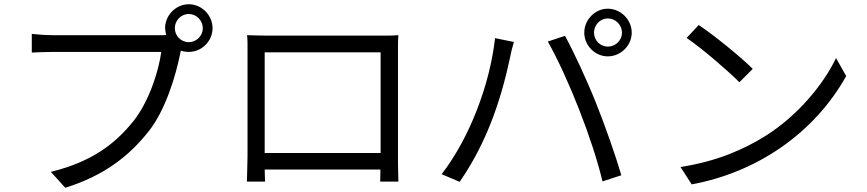

<svg xmlns="http://www.w3.org/2000/svg" viewBox="-20 -851 4090 906"><path d="M288 35C471 -22 590 -115 682 -232C762 -333 810 -496 831 -601L833 -612C845 -608 858 -606 871 -606C932 -606 983 -657 983 -718C983 -779 932 -831 871 -831C810 -831 759 -779 759 -718C759 -711 761 -701 764 -686C757 -685 752 -685 747 -685H230C197 -685 157 -688 130 -691V-603C155 -604 190 -606 229 -606H741C728 -511 682 -371 610 -280C524 -173 415 -88 220 -40ZM871 -652C834 -652 805 -682 805 -718C805 -754 834 -785 871 -785C907 -785 937 -754 937 -718C937 -682 907 -652 871 -652Z M1231 6C1230 -1 1230 -24 1229 -51H1775C1775 -24 1774 -1 1774 6H1860C1860 -2 1858 -48 1858 -84V-646C1858 -659 1859 -672 1860 -685C1845 -684 1829 -683 1813 -683H1235C1212 -683 1185 -684 1146 -685C1147 -673 1148 -661 1148 -646V-115C1148 -80 1145 -6 1145 6ZM1776 -604V-129H1229V-604Z M2737 -697C2737 -636 2788 -585 2848 -585C2909 -585 2961 -636 2961 -697C2961 -758 2909 -810 2848 -810C2788 -810 2737 -758 2737 -697ZM2783 -697C2783 -733 2812 -764 2848 -764C2885 -764 2915 -733 2915 -697C2915 -661 2885 -631 2848 -631C2812 -631 2783 -661 2783 -697ZM2823 5 2912 -24C2886 -114 2832 -267 2792 -366C2750 -472 2686 -609 2646 -682L2565 -655C2661 -485 2778 -187 2823 5ZM2064 -29 2149 7C2273 -172 2342 -369 2387 -580C2391 -603 2398 -630 2405 -653L2316 -671C2292 -455 2198 -203 2064 -29Z M3220 -672C3294 -622 3418 -514 3469 -463L3532 -526C3476 -582 3348 -686 3277 -733ZM3244 19C3549 -37 3821 -220 3973 -492L3925 -577C3867 -455 3745 -305 3591 -209C3495 -149 3367 -90 3191 -63Z"/></svg>

Font: Spoqa Han Sans Neo Regular
Style: Regular
Weight: 400
Designer: [Spoqa Han Sans Neo] Dong-huui Kim  Younghwa Kang  Yujin Lee  [Noto Sans] Ryoko NISHIZUKA  (kana & ideographs); Paul D. 
Foundry: Spoqa (http://www.spoqa-han-sans.com)
Version: Version 1.000